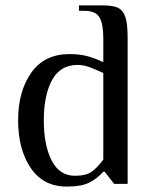

<svg xmlns="http://www.w3.org/2000/svg" viewBox="-20 -680 564 710"><path d="M47 -235Q47 -342 95.5 -411Q144 -480 237 -480Q275 -480 304 -472Q333 -464 362 -450V-540Q362 -591 348 -615.5Q334 -640 292 -640H272V-660H362Q399 -660 417.5 -650.5Q436 -641 444 -616Q452 -591 452 -540V0H402L367 -45H362Q340 -20 310.5 -5Q281 10 227 10Q140 10 93.5 -59Q47 -128 47 -235ZM362 -90V-410Q332 -424 310 -432Q288 -440 267 -440Q203 -440 172.5 -384Q142 -328 142 -235Q142 -143 171 -86.5Q200 -30 257 -30Q298 -30 319 -45Q340 -60 362 -90Z"/></svg>

Font: Philosopher
Style: Regular
Weight: 400
Designer: Jovanny Lemonad
Foundry: Jovanny Lemonad
Version: Version 2.000